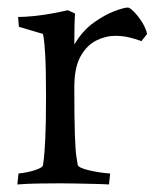

<svg xmlns="http://www.w3.org/2000/svg" viewBox="-20 -486 417 509"><path d="M160 -459 179 -450Q178 -439 177.5 -416.5Q177 -394 177 -368Q199 -405 228.5 -426Q258 -447 283.5 -456.5Q309 -466 319 -466Q324 -466 334.5 -455.5Q345 -445 355.5 -429Q366 -413 370 -396L355 -377Q342 -382 324 -386.5Q306 -391 286 -391Q260 -391 235 -378.5Q210 -366 193.5 -336.5Q177 -307 177 -254Q177 -172 178.5 -129.5Q180 -87 182.5 -71Q185 -55 186 -49Q188 -41 216 -34.5Q244 -28 272 -26L269 3Q253 2 229 1.5Q205 1 181 0.5Q157 0 140 0Q115 0 82.5 0.5Q50 1 26 3L29 -26Q40 -27 54.5 -30Q69 -33 81 -38Q93 -43 94 -48Q94 -48 96 -63Q98 -78 100 -117Q102 -156 102 -229Q102 -302 100 -337.5Q98 -373 96 -384.5Q94 -396 94 -396L30 -415L28 -441Q46 -441 70.5 -443.5Q95 -446 119 -450.5Q143 -455 160 -459Z"/></svg>

Font: Average
Style: Regular
Weight: 400
Designer: Eduardo Tunni
Foundry: Eduardo Rodriguez Tunni
Version: Version 1.003; ttfautohint (v1.8.4.7-5d5b)